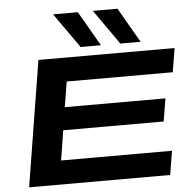

<svg xmlns="http://www.w3.org/2000/svg" viewBox="-61 -1006 1059 1066"><g transform="rotate(-5 468.5 -472.5)"><path d="M58 0 171 -700H930L908 -567H317L294 -426H855L834 -299H274L248 -133H866L844 0ZM411 -751 274 -945H412L524 -751ZM632 -751 496 -945H633L745 -751Z"/></g></svg>

Font: Georama Extra Expanded SemiBold
Style: Italic
Weight: 600
Width: 8
Italic angle: -9°
Designer: Jean-Baptiste Levee
Foundry: Production Type
Version: Version 1.000